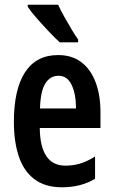

<svg xmlns="http://www.w3.org/2000/svg" viewBox="-20 -786 482 816"><path d="M227 -552Q286 -552 326 -521.5Q366 -491 386.5 -436Q407 -381 407 -309V-242H149Q151 -82 258 -82Q291 -82 321 -91Q351 -100 384 -121V-26Q323 10 244 10Q171 10 125.5 -25Q80 -60 59.5 -122.5Q39 -185 39 -268Q39 -406 86.5 -479Q134 -552 227 -552ZM229 -464Q193 -464 172.5 -431Q152 -398 150 -325H303Q303 -386 284.5 -425Q266 -464 229 -464ZM227 -766Q237 -744 252.5 -716Q268 -688 284 -661.5Q300 -635 312 -618V-606H234Q216 -622 189 -650.5Q162 -679 136.5 -708Q111 -737 98 -757V-766Z"/></svg>

Font: Noto Sans ExtraCondensed SemiBold
Style: Regular
Weight: 600
Width: 2
Designer: Monotype Design Team
Foundry: Monotype Imaging Inc.
Version: Version 2.013; ttfautohint (v1.8.4.7-5d5b)